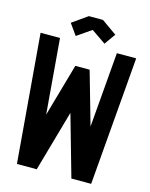

<svg xmlns="http://www.w3.org/2000/svg" viewBox="-123 -909 771 988"><g transform="rotate(15 262.5 -415.5)"><path d="M64.9 0 7.8 -683.6H111.3L144.5 -284.2L224.6 -565.4H300.8L380.9 -284.2L414.1 -683.6H517.1L460.4 0H355L262.7 -325.2L170.4 0ZM300.8 -830.6 381.8 -773.4 339.8 -714.4 263.2 -767.1 186.5 -714.4 144.5 -773.4 225.6 -830.6Z"/></g></svg>

Font: Anka/Coder Condensed
Style: Bold
Weight: 700
Width: 4
Monospace: yes
Version: Version 001.100